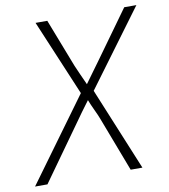

<svg xmlns="http://www.w3.org/2000/svg" viewBox="-82 -800 768 870"><g transform="rotate(-10 302.0 -365.0)"><path d="M9 0 287 -381 140 -730H194L280 -508Q287 -491 299.5 -463.5Q312 -436 321 -416Q335 -436 355.5 -463.5Q376 -491 388 -508L548 -730H604L346 -381L503 0H449L353 -252Q347 -268 334 -295.5Q321 -323 313 -344Q297 -323 277 -295.5Q257 -268 246 -252L66 0Z"/></g></svg>

Font: JetBrains Mono Thin
Style: Italic
Weight: 100
Italic angle: -9°
Monospace: yes
Designer: Philipp Nurullin, Konstantin Bulenkov
Foundry: JetBrains
Version: Version 2.305; ttfautohint (v1.8.4.7-5d5b)